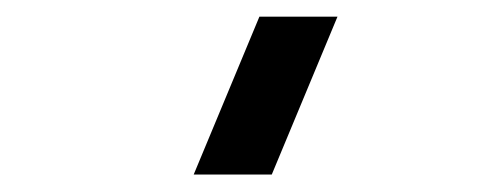

<svg xmlns="http://www.w3.org/2000/svg" viewBox="-20 -1002 578 225"><path d="M298.5 -797.5H207L284 -982.5H375.5Z"/></svg>

Font: Manrope ExtraLight
Style: Bold
Weight: 700
Version: Version 4.504